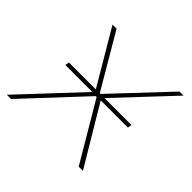

<svg xmlns="http://www.w3.org/2000/svg" viewBox="-140 -662 803 803"><g transform="rotate(45 262.0 -260.0)"><path d="M82 -279H452L449 -261H79ZM245 -268 246 -271 99 -520H123L264 -280H269L495 -520H519L285 -271L284 -268L444 0H419L266 -259H261L19 0H-6Z"/></g></svg>

Font: Fixel Italic Variable 20240409 Display Thin
Style: Italic
Weight: 100
Italic angle: -10°
Designer: AlfaBravo + MacPaw
Foundry: Kyrylo Tkachov, Marchela Mozhyna, Serhii Makarenko, Maria Weinstein, Zakhar Kryvoshyya
Version: Version 1.211;Glyphs 3.2 (3225)